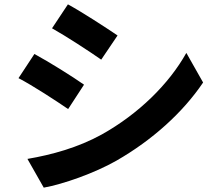

<svg xmlns="http://www.w3.org/2000/svg" viewBox="-20 -812 969 882"><path d="M65 -453C132 -418 236 -350 293 -311L366 -423C315 -459 205 -528 138 -564ZM106 -82 181 50C270 34 413 -16 515 -74C679 -168 820 -295 913 -433L836 -569C756 -426 617 -289 447 -194C338 -134 218 -101 106 -82ZM219 -682C285 -645 389 -577 445 -538L520 -649C467 -685 358 -756 292 -792Z"/></svg>

Font: GenEiGothic-pro-Regular
Style: Bold
Weight: 700
Designer: Ryoko NISHIZUKA (kana & ideographs); Paul D. Hunt (Latin, Greek & Cyrillic); Wenlong ZHANG (bopomofo); Sandoll Communica
Foundry: Adobe Systems Incorporated; o_tamon
Version: Version 1.000.140830